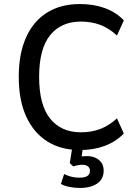

<svg xmlns="http://www.w3.org/2000/svg" viewBox="-20 -734 696 952"><path d="M376 10Q283 10 215 -32.5Q147 -75 110 -156Q73 -237 73 -353Q73 -468 109.5 -549Q146 -630 214 -672Q282 -714 376 -714Q444 -714 499.5 -694Q555 -674 594 -633L560 -558Q519 -595 476 -611Q433 -627 381 -627Q283 -627 228.5 -559.5Q174 -492 174 -353Q174 -214 228.5 -146Q283 -78 381 -78Q433 -78 476 -94Q519 -110 560 -147L594 -72Q554 -31 499 -10.5Q444 10 376 10ZM376 198Q352 198 325.5 193Q299 188 282 178L298 129Q314 137 332.5 142Q351 147 374 147Q399 147 412.5 139Q426 131 426 113Q426 98 415.5 90.5Q405 83 388 83Q379 83 367 85Q355 87 343 91L326 75L341 -20H394L382 60L357 48Q367 44 382 42Q397 40 412 40Q434 40 452.5 48Q471 56 482.5 72Q494 88 494 113Q494 141 479 160Q464 179 437.5 188.5Q411 198 376 198Z"/></svg>

Font: Nunito Sans 7pt SemiCondensed Medium
Style: Regular
Weight: 500
Width: 4
Designer: Vernon Adams
Foundry: Vernon Adams
Version: Version 3.101;gftools[0.9.27]